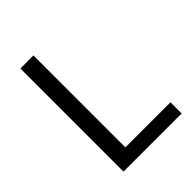

<svg xmlns="http://www.w3.org/2000/svg" viewBox="-189 -760 864 864"><g transform="rotate(-45 243.0 -328.0)"><path d="M90 -656H173V-71H460V0H90Z"/></g></svg>

Font: Myanmar Sanpya
Style: Regular
Weight: 400
Designer: Danh Hong
Foundry: Google Inc.
Version: Version 2.00 November 22, 2015